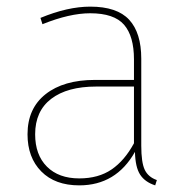

<svg xmlns="http://www.w3.org/2000/svg" viewBox="-20 -549 564 579"><path d="M453 -6 448 10Q417 0 402.5 -22.5Q388 -45 387 -91Q330 10 219 10Q146 10 104.5 -32Q63 -74 63 -144Q63 -222 117.5 -265Q172 -308 266 -308H384V-370Q384 -440 354 -474.5Q324 -509 252 -509Q190 -509 108 -476L102 -495Q184 -529 252 -529Q333 -529 369.5 -489.5Q406 -450 406 -372V-110Q406 -59 416.5 -37Q427 -15 453 -6ZM384 -117V-288H270Q183 -288 134.5 -251Q86 -214 86 -144Q86 -82 121.5 -46.5Q157 -11 219 -11Q277 -11 316.5 -38Q356 -65 384 -117Z"/></svg>

Font: Fira Sans Thin
Style: Regular
Weight: 100
Designer: bBox Type GmbH & Carrois Corporate GbR & Edenspiekermann AG
Foundry: bBox Type GmbH & Carrois Corporate GbR & Edenspiekermann AG
Version: Version 4.301